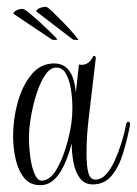

<svg xmlns="http://www.w3.org/2000/svg" viewBox="-20 -536 397 557"><path d="M95 1Q67 1 50 -20Q33 -41 25.5 -74Q18 -107 18 -141Q18 -191 31.5 -239.5Q45 -288 71.5 -320Q98 -352 137 -352Q193 -352 200 -267L209 -349Q212 -348 218 -348Q237 -348 249 -370Q250 -374 253 -374Q257 -374 258 -368L237 -190Q231 -139 231 -91Q231 -53 236.5 -34Q242 -15 257 -15Q274 -15 288 -30.5Q302 -46 313 -70.5Q324 -95 332.5 -122Q341 -149 345 -172Q347 -183 352 -183Q358 -183 357 -172Q349 -131 337 -91.5Q325 -52 304 -26.5Q283 -1 249 -1Q225 -1 211.5 -19.5Q198 -38 193 -65.5Q188 -93 188 -120Q159 -10 109 0Q105 1 102 1Q99 1 95 1ZM104 -12Q126 -15 142.5 -42Q159 -69 170.5 -106.5Q182 -144 187 -178Q190 -199 190 -224Q190 -252 185.5 -278.5Q181 -305 171 -322.5Q161 -340 143 -340Q126 -340 111.5 -319Q97 -298 86.5 -265.5Q76 -233 70 -198.5Q64 -164 64 -137Q64 -110 68 -80Q72 -50 81 -30Q90 -10 104 -12ZM192 -421 85 -503Q87 -510 97.5 -513.5Q108 -517 114 -516Q119 -515 133.5 -501Q148 -487 165.5 -469Q183 -451 195 -436.5Q207 -422 207 -421Q207 -419 192 -421ZM131 -421 19 -496Q20 -503 30 -507Q40 -511 46 -510Q51 -510 66.5 -497Q82 -484 100.5 -467Q119 -450 132.5 -436.5Q146 -423 146 -422Q146 -419 131 -421Z"/></svg>

Font: Updock
Style: Regular
Weight: 400
Designer: Robert E. Leuschke
Foundry: Robert E. Leuschke
Version: Version 1.010; ttfautohint (v1.8.4.7-5d5b)